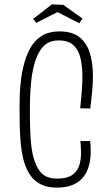

<svg xmlns="http://www.w3.org/2000/svg" viewBox="-20 -847 495 874"><path d="M238 7Q193 7 162.5 -9.5Q132 -26 113.5 -56Q95 -86 85 -127Q78 -157 74.5 -193Q71 -229 70 -268.5Q69 -308 69 -351Q69 -375 69.5 -400Q70 -425 72 -449Q74 -473 77 -495.5Q80 -518 85 -538Q96 -587 115.5 -624Q135 -661 168 -682.5Q201 -704 251 -704Q309 -704 342 -677.5Q375 -651 389 -605.5Q403 -560 403 -501Q403 -467 399.5 -429.5Q396 -392 391 -353L345 -354Q348 -379 350 -403Q352 -427 353.5 -451Q355 -475 355 -497Q355 -547 346 -584Q337 -621 313.5 -642Q290 -663 247 -663Q196 -663 168.5 -625.5Q141 -588 129 -524Q125 -505 122.5 -482Q120 -459 118.5 -436Q117 -413 116.5 -388.5Q116 -364 116 -339Q116 -282 118.5 -232Q121 -182 129 -144Q141 -91 165.5 -62.5Q190 -34 240 -34Q283 -34 306.5 -49Q330 -64 339.5 -90.5Q349 -117 349 -153Q349 -164 348 -178Q347 -192 346 -205H390Q392 -192 392.5 -180Q393 -168 393 -156Q393 -109 377.5 -72Q362 -35 328 -14Q294 7 238 7ZM341 -741 242 -792 145 -743 131 -761 216 -827 268 -825 355 -763Z"/></svg>

Font: Truculenta ExtraLight
Style: Regular
Weight: 250
Version: Version 1.002